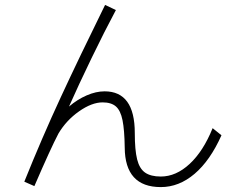

<svg xmlns="http://www.w3.org/2000/svg" viewBox="-20 -700 1002 782"><path d="M408 -680 452 -659Q406 -573 353 -463.5Q300 -354 261 -266Q295 -295 333 -311.5Q371 -328 406 -328Q529 -328 529 -158Q529 -89 538.5 -51Q548 -13 571 3Q594 19 635 19Q697 19 752.5 -32.5Q808 -84 846 -178L882 -149Q836 -46 772.5 8Q709 62 635 62Q489 62 488 -99Q487 -171 479 -210.5Q471 -250 452 -266.5Q433 -283 398 -283Q354 -283 302 -246.5Q250 -210 218 -156Q187 -97 120 58L79 40Q151 -139 227.5 -304Q304 -469 408 -680Z"/></svg>

Font: Gmarket Sans TTF Light
Style: Regular
Weight: 300
Designer: Creative Director : Sungho Lee; Art Director : Kiwoong Choi; Project Manager : Sori Yang, Jongwook Yoon; Font Designer :
Foundry: Sandoll Inc.
Version: Version 1.000;hotconv 1.0.109;makeotfexe 2.5.65596